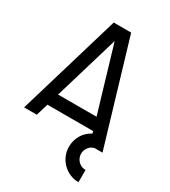

<svg xmlns="http://www.w3.org/2000/svg" viewBox="-225 -824 1030 1164"><g transform="rotate(30 290.5 -242.5)"><path d="M218.8 -714.8H340.8L554.2 2.4H497.6Q473.1 9.3 459 28.8Q444.8 48.3 444.8 72.8Q444.8 87.4 450.4 100.6Q456.1 113.8 466.1 123.8Q476.1 133.8 489.3 139.4Q502.4 145 517.6 145V230.5Q484.9 230.5 456.3 218Q427.7 205.6 406.2 184.1Q384.8 162.6 372.3 133.8Q359.9 105 359.9 72.8Q359.9 29.3 381.1 -8.1Q402.3 -45.4 443.8 -67.4L439.5 -82.5H119.6L94.2 2.4H5.4ZM145 -168H414.1L279.8 -620.6Z"/></g></svg>

Font: Proletarsk
Style: Regular
Weight: 400
Designer: Peter Wiegel, original typeface by Carl Albert Fahrenwaldt 1901
Foundry: Peter Wiegel
Version: Version 1.000 2010 initial release